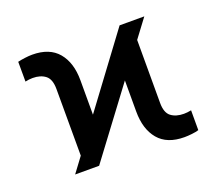

<svg xmlns="http://www.w3.org/2000/svg" viewBox="-98 -670 915 812"><g transform="rotate(-20 360.0 -264.0)"><path d="M114.7 0 164.4 -66.8 164.1 -366.8Q164.1 -411.2 142 -428.1Q120 -445 85.2 -445Q68.5 -445 51.8 -441.1L51.5 -530.2Q64.3 -533.4 83.3 -535.9Q102.3 -538.4 116.8 -538.4Q194.6 -538.4 233.3 -492.2Q272 -446 272 -366.8V-212L507.1 -528.4H618.3L555.8 -445V-161.6Q555.8 -117.2 577.9 -100.5Q600.1 -83.8 635.3 -83.8Q642 -83.8 651.1 -84.7Q660.2 -85.6 668.3 -87.4V1.8Q656.6 5.7 637.4 7.8Q618.3 9.9 603.7 9.9Q525.9 9.9 487.2 -36.2Q448.5 -82.4 448.5 -161.9V-301.8L222.7 0Z"/></g></svg>

Font: Interface Medium
Style: Regular
Weight: 500
Designer: Rasmus Andersson
Foundry: rsms
Version: Version 1.8